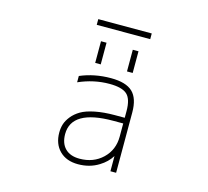

<svg xmlns="http://www.w3.org/2000/svg" viewBox="-120 -994 1239 1145"><g transform="rotate(15 500.0 -421.5)"><path d="M653.3 -293H591.8Q335 -293 335 -142.6Q335 -85.9 366.2 -54.2Q397.5 -22.5 455.1 -22.5Q541 -22.5 597.2 -76.2Q653.3 -129.9 653.3 -211.9ZM348.6 -820.3V-855.5H678.7V-820.3ZM398.4 -598.6V-732.4H432.6V-598.6ZM594.7 -598.6V-732.4H629.9V-598.6ZM653.3 -91.8Q627.9 -50.8 583 -23.4Q527.3 11.7 455.1 11.7Q382.8 11.7 340.8 -30.3Q298.8 -72.3 298.8 -142.6Q298.8 -170.9 306.6 -195.3Q314.5 -219.7 334.5 -244.6Q354.5 -269.5 385.7 -288.1Q417 -306.6 470.7 -317.4Q524.4 -328.1 591.8 -328.1H653.3V-370.1Q653.3 -443.4 622.6 -471.7Q591.8 -500 513.7 -500Q417 -500 324.2 -459V-498Q411.1 -535.2 513.7 -535.2Q606.4 -535.2 647.5 -496.1Q688.5 -457 688.5 -370.1V2H653.3Z"/></g></svg>

Font: Gen Shin Gothic Monospace ExtraLight
Style: Regular
Weight: 200
Designer: [Source Han Sans]
Ryoko NISHIZUKA  (kana & ideographs); Paul D. Hunt (Latin, Greek & Cyrillic); Wenlong ZHANG  (bopomofo
Version: Version 1.002.20150607